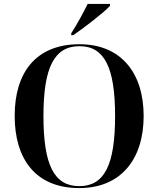

<svg xmlns="http://www.w3.org/2000/svg" viewBox="-20 -951 810 981"><path d="M344 -781V-771H354C412 -811 510 -886 542 -921V-931H428C406 -886 372 -824 344 -781ZM385 10C597 10 714 -137 714 -358C714 -580 597 -725 386 -725C163 -725 55 -580 55 -359C55 -137 163 10 385 10ZM385 0C257 0 202 -107 202 -358C202 -608 258 -715 386 -715C513 -715 568 -608 568 -358C568 -107 513 0 385 0Z"/></svg>

Font: Noto Serif Display SemiBold
Style: Regular
Weight: 600
Designer: Monotype Design Team
Foundry: Monotype Imaging Inc.
Version: Version 2.009